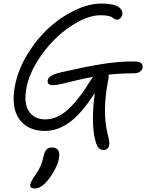

<svg xmlns="http://www.w3.org/2000/svg" viewBox="-20 -728 824 1082"><path d="M277.8 -248Q244.1 -248 249 -276.9Q255.9 -304.7 320.8 -319.8Q452.1 -350.1 548.6 -366Q645 -381.8 730 -381.8Q764.6 -381.8 775.6 -372.1Q786.6 -362.3 783.2 -344.2Q780.8 -332.5 767.8 -323.7Q754.9 -314.9 734.9 -314.9Q661.1 -314.9 590.8 -307.1Q594.2 -295.4 589.8 -276.9Q555.2 -101.1 585.9 23.9Q593.3 53.7 595.2 66.9Q597.2 80.1 595.2 89.8Q593.3 102.5 584.7 109.9Q576.2 117.2 564 117.2Q545.4 117.2 534.9 104.7Q524.4 92.3 517.1 63Q491.7 -31.2 514.2 -204.1Q474.6 -142.6 437.3 -99.9Q399.9 -57.1 364.7 -33.7Q329.6 -10.3 298.1 -0.2Q266.6 9.8 231.9 9.8Q186 9.8 149.9 -6.3Q113.8 -22.5 89.8 -54.7Q65.9 -86.9 59.1 -135.3Q52.2 -183.6 64.9 -248Q82.5 -336.4 134.3 -421.9Q186 -507.3 253.9 -569.6Q321.8 -631.8 401.1 -669.9Q480.5 -708 551.8 -708Q617.2 -708 645.8 -689.9Q674.3 -671.9 668.9 -644Q666 -631.8 657.7 -624.5Q649.4 -617.2 639.2 -617.2Q630.9 -617.2 624.5 -621.1Q618.2 -625 613 -629.6Q607.9 -634.3 591.1 -638.2Q574.2 -642.1 546.9 -642.1Q489.7 -642.1 421.6 -605.7Q353.5 -569.3 294.4 -512.5Q235.4 -455.6 189.7 -381.6Q144 -307.6 129.9 -236.8Q112.3 -148.9 142.1 -102.1Q171.9 -55.2 234.9 -55.2Q301.8 -55.2 363.8 -111.6Q425.8 -168 495.1 -282.2Q498 -287.1 503.9 -294.9Q459.5 -287.1 408.9 -274.7Q358.4 -262.2 327.4 -255.1Q296.4 -248 277.8 -248ZM174.8 334Q146.5 334 150.9 310.1Q154.3 293.9 182.1 253.9Q213.4 211.4 225.1 153.8Q230.5 127.4 241.5 115.2Q252.4 103 272 103Q324.2 103 312 167Q305.7 197.8 283.9 237.3Q262.2 276.9 232.9 306.2Q205.1 334 174.8 334Z"/></svg>

Font: Shantell Sans Irregular
Style: Italic
Weight: 300
Italic angle: -11.31°
Designer: Stephen Nixon, Anya Danilova, Shantell Martin
Foundry: Arrow Type
Version: Version 1.006;[9816181b4]